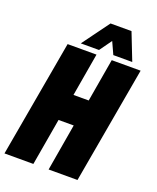

<svg xmlns="http://www.w3.org/2000/svg" viewBox="-201 -1002 897 1098"><g transform="rotate(20 247.0 -453.0)"><path d="M-37.6 0H138.2L187.5 -285.6H279.8L231 0H406.7L532.2 -710.9H356.4L311.5 -449.2H218.8L263.7 -710.9H87.9ZM157.2 -740.7H268.1L321.3 -814.9L355 -741.2H470.2L405.8 -905.8H278.3Z"/></g></svg>

Font: Roboto Flex Super Cond Black
Style: Italic
Weight: 900
Width: 3
Italic angle: -10°
Designer: Berlow after Robertson
Foundry: Google
Version: Version 3.200;Glyphs 3.3 (3311)